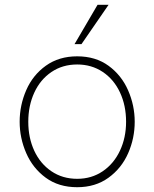

<svg xmlns="http://www.w3.org/2000/svg" viewBox="-20 -776 644 801"><path d="M62 -268Q62 -337 89.5 -400Q117 -463 171.5 -502Q226 -541 302 -541Q379 -541 433 -501.5Q487 -462 514.5 -399Q542 -336 542 -268Q542 -199 514.5 -136.5Q487 -74 432.5 -34.5Q378 5 302 5Q225 5 171 -34.5Q117 -74 89.5 -137Q62 -200 62 -268ZM506 -268Q506 -336 480.5 -390.5Q455 -445 408.5 -476Q362 -507 302 -507Q241 -507 194.5 -475.5Q148 -444 123 -389.5Q98 -335 98 -268Q98 -201 123 -147Q148 -93 194.5 -61.5Q241 -30 302 -30Q362 -30 408.5 -61.5Q455 -93 480.5 -147.5Q506 -202 506 -268ZM291 -592 387 -756H433L320 -592Z"/></svg>

Font: Be Vietnam Thin
Style: Regular
Weight: 100
Designer: Gabriel Lam
Foundry: TypeRant
Version: Version 4.000